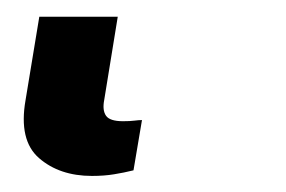

<svg xmlns="http://www.w3.org/2000/svg" viewBox="-20 28 347 233"><path d="M11 149.5 27.7 48.3H122.9L106.5 149.1Q104 161.9 108.7 168.5Q113.3 175.1 129.3 175.1Q137.8 175.1 143.1 174.4Q148.4 173.7 152.3 173.7L142 234.7Q130.3 237.6 118.4 239.5Q106.5 241.5 91.6 241.5Q52.2 241.5 27.3 219.8Q2.5 198.2 11 149.5Z"/></svg>

Font: Inter P Extra Bold
Style: Italic
Weight: 800
Italic angle: 9.39999°
Designer: Rasmus Andersson
Foundry: rsms
Version: Version 3.018;git-588b23468